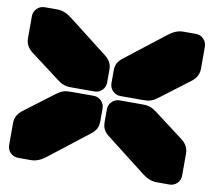

<svg xmlns="http://www.w3.org/2000/svg" viewBox="-78 -789 979 879"><g transform="rotate(10 412.0 -350.0)"><path d="M401.9 -467.8V-411.1Q401.9 -389.6 387.2 -374.8Q372.6 -359.9 351.1 -359.9H243.2Q223.1 -359.9 209 -365Q194.8 -370.1 178.2 -382.8L43 -484.9Q9.8 -509.8 9.8 -546.9V-648.9Q9.8 -670.4 24.7 -685.3Q39.6 -700.2 61 -700.2H120.1Q153.3 -700.2 187 -673.8L372.1 -529.8Q387.2 -517.6 394.5 -503.7Q401.9 -489.7 401.9 -467.8ZM421.9 -411.1V-467.8Q421.9 -489.7 429.2 -503.7Q436.5 -517.6 452.1 -529.8L637.2 -673.8Q670.9 -700.2 704.1 -700.2H763.2Q784.7 -700.2 799.3 -685.3Q814 -670.4 814 -648.9V-546.9Q814 -509.8 780.8 -484.9L646 -382.8Q629.4 -370.1 615.2 -365Q601.1 -359.9 581.1 -359.9H473.1Q451.7 -359.9 436.8 -374.8Q421.9 -389.6 421.9 -411.1ZM401.9 -289.1V-231.9Q401.9 -210 394.5 -196Q387.2 -182.1 372.1 -169.9L187 -25.9Q153.8 0 120.1 0H61Q39.6 0 24.7 -14.6Q9.8 -29.3 9.8 -50.8V-152.8Q9.8 -189.9 43 -214.8L178.2 -316.9Q194.8 -329.6 209 -334.7Q223.1 -339.8 243.2 -339.8H351.1Q372.6 -339.8 387.2 -325.2Q401.9 -310.5 401.9 -289.1ZM421.9 -231.9V-289.1Q421.9 -310.5 436.8 -325.2Q451.7 -339.8 473.1 -339.8H581.1Q601.1 -339.8 615.2 -334.7Q629.4 -329.6 646 -316.9L780.8 -214.8Q814 -189.9 814 -152.8V-50.8Q814 -29.3 799.3 -14.6Q784.7 0 763.2 0H704.1Q670.4 0 637.2 -25.9L452.1 -169.9Q436.5 -182.1 429.2 -196Q421.9 -210 421.9 -231.9Z"/></g></svg>

Font: Nastup Soft
Style: Regular
Weight: 400
Designer: Maksym Kobuzan
Foundry: Zakznak
Version: Version 1.020;hotconv 1.0.109;makeotfexe 2.5.65596